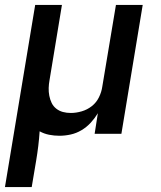

<svg xmlns="http://www.w3.org/2000/svg" viewBox="-29 -540 649 775"><path d="M-9 215 113 -520H221L171 -217Q168 -201 167.5 -185Q167 -169 170 -153.5Q173 -138 179.5 -124.5Q186 -111 198 -101.5Q210 -92 225 -88Q240 -84 257 -84Q278 -84 300.5 -90.5Q323 -97 341.5 -111.5Q360 -126 370.5 -147.5Q381 -169 384 -191L439 -520H547L461 0H353L366 -83Q354 -63 337.5 -45Q321 -27 300 -14.5Q279 -2 256 3Q233 8 211 8Q190 8 169.5 4Q149 0 131 -10Q129 20 125.5 49Q122 78 117 108L99 215Z"/></svg>

Font: Iosevka SmBd Ex Obl
Style: Regular
Weight: 600
Width: 7
Italic angle: -9°
Monospace: yes
Designer: Belleve Invis
Foundry: Belleve Invis
Version: Version 32.5.0; ttfautohint (v1.8.4)